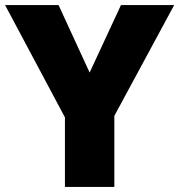

<svg xmlns="http://www.w3.org/2000/svg" viewBox="-20 -734 704 754"><path d="M332 -449 455 -714H664L429 -279V0H235V-273L0 -714H210Z"/></svg>

Font: Noto Sans Cham Black
Style: Regular
Weight: 900
Version: Version 2.002